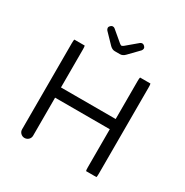

<svg xmlns="http://www.w3.org/2000/svg" viewBox="-191 -1007 1119 1161"><g transform="rotate(30 368.5 -427.0)"><path d="M103 -667Q100.6 -660.6 100.6 -641.6V-39.1Q100.6 -23.4 111.8 -12.2Q123.5 -1 138.7 -1Q154.8 -1 167 -12.7Q177.7 -23.9 177.7 -39.1V-304.7H559.6V-39.1Q559.6 -20 562 -13.7H634.3Q636.7 -20 636.7 -39.1V-641.6Q636.7 -660.6 634.3 -667H562Q559.6 -660.6 559.6 -641.6V-376H177.7V-641.6Q177.7 -660.6 175.3 -667ZM349.6 -728.5H386.7Q405.3 -728.5 421.9 -746.1L487.8 -814Q494.1 -821.8 494.1 -830.1Q494.1 -837.9 486.8 -845.2Q479.5 -852.5 470.9 -852.5Q462.4 -852.5 456.5 -847.2L380.4 -783.2Q371.1 -777.3 368.7 -777.3Q364.3 -777.3 356.4 -782.7L279.8 -847.2Q273.9 -852.5 265.6 -852.5Q256.8 -852.5 249.5 -845.2Q242.2 -837.9 242.2 -830.1Q242.2 -821.8 248.5 -814L315.9 -744.1Q332 -728.5 349.6 -728.5Z"/></g></svg>

Font: YuPearl-Light
Style: Light
Weight: 300
Designer: Max Yao
Foundry: Max-Everyday
Version: Version 1.011; ttfautohint (v1.8.3)